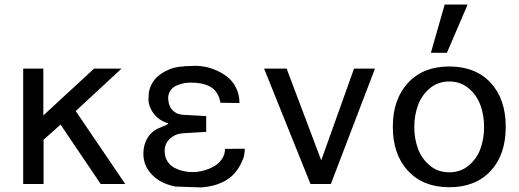

<svg xmlns="http://www.w3.org/2000/svg" viewBox="-20 -802 2264 837"><path d="M81.1 0V-502.9H168.9V-298.8L390.1 -502.9H509.8L310.1 -317.9L525.9 0H418.9L244.1 -258.8L169.9 -192.9V0Z M780.8 -512.2V-513.2Q789.1 -513.2 807.1 -514.2Q825.2 -515.1 833 -515.1Q853 -515.1 876.2 -510.5Q899.4 -505.9 926 -493.9Q952.6 -481.9 974.1 -464.4Q995.6 -446.8 1009.8 -417.7Q1023.9 -388.7 1023.9 -353L940.9 -354Q940.9 -357.9 939 -363.8Q928.2 -406.7 896 -424.3Q863.8 -441.9 813 -441.9Q799.8 -441.9 794.9 -440.9Q788.1 -440.9 776.9 -438.2Q765.6 -435.5 750 -429.2Q734.4 -422.9 723.6 -408Q712.9 -393.1 712.9 -372.1Q712.9 -369.1 713.9 -368.2V-363.8Q716.3 -338.4 732.2 -321.5Q748 -304.7 773.9 -301.8L878.9 -295.9V-227.1L778.8 -221.2Q744.1 -218.8 720.9 -197.5Q697.8 -176.3 697.8 -144Q697.8 -117.7 710 -98.6Q722.2 -79.6 741.7 -69.8Q761.2 -60.1 780.5 -55.9Q799.8 -51.8 819.8 -51.8Q842.3 -51.8 866.5 -58.1Q890.6 -64.5 912.1 -76.4Q933.6 -88.4 947.3 -108.4Q960.9 -128.4 960.9 -152.8L1046.9 -153.8Q1046.9 -120.6 1035.6 -100.1Q1022.5 -68.8 1002.4 -46.6Q982.4 -24.4 958.3 -12Q934.1 0.5 910.6 6.6Q887.2 12.7 858.9 15.1L744.6 11.2Q681.2 -1 643.1 -39.8Q605 -78.6 605 -131.8Q605 -167 620.1 -195.6Q635.3 -224.1 664.6 -240.2Q668.9 -242.2 682.1 -247.3Q695.3 -252.4 703.9 -256.6Q712.4 -260.7 713.9 -264.2Q672.9 -276.4 649.9 -307.1Q627 -337.9 627 -372.1Q627 -376 627.9 -377V-381.8Q627.9 -407.2 638.2 -429.2Q648.4 -451.2 664.6 -466.1Q680.7 -481 701.2 -491.7Q721.7 -502.4 741.9 -507.3Q762.2 -512.2 780.8 -512.2Z M1333.5 0 1131.3 -502.9H1229.5L1380.4 -103L1523.4 -502.9H1614.7L1422.4 0Z M2090.3 -248Q2090.3 -300.3 2074 -344.5Q2057.6 -388.7 2022.2 -417.7Q1986.8 -446.8 1938.5 -446.8Q1890.1 -446.8 1854.7 -417.7Q1819.3 -388.7 1802.7 -344.5Q1786.1 -300.3 1786.1 -248Q1786.1 -196.3 1802.7 -152.3Q1819.3 -108.4 1854.7 -79.6Q1890.1 -50.8 1938.5 -50.8Q1986.8 -50.8 2022.2 -79.6Q2057.6 -108.4 2074 -152.3Q2090.3 -196.3 2090.3 -248ZM2184.6 -250V-248Q2184.6 -127.4 2118.7 -56.6Q2052.7 14.2 1938.5 14.2Q1824.7 14.2 1758.5 -57.4Q1692.4 -128.9 1692.4 -249Q1692.4 -369.1 1758.5 -440.7Q1824.7 -512.2 1938.5 -512.2Q2052.7 -512.2 2118.7 -441.4Q2184.6 -370.6 2184.6 -250ZM2018.6 -782.2 1928.2 -571.8H1858.4L1918.5 -782.2Z"/></svg>

Font: Perun
Style: Regular
Weight: 400
Version: Version 1.0000